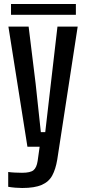

<svg xmlns="http://www.w3.org/2000/svg" viewBox="-20 -733 433 959"><path d="M117 0 22 -600H123L158 -315L184 -73H206L234 -315L267 -600H368L266 64Q258 112 241 143.5Q224 175 188.5 190.5Q153 206 91 206Q76 206 57 204.5Q38 203 21 200V126Q34 128 54 129Q74 130 90 130Q132 130 147.5 117Q163 104 168 71L178 0ZM35 -659V-713H359V-659Z"/></svg>

Font: Big Shoulders Text SemiBold
Style: Regular
Weight: 600
Designer: Patric King
Foundry: XO Type Co
Version: Version 1.000; ttfautohint (v1.8.2)